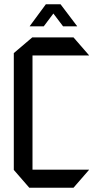

<svg xmlns="http://www.w3.org/2000/svg" viewBox="-20 -884 449 904"><path d="M118 0 45 -84V-85H399V-84L326 0ZM45 -85V-634L132 -708H133V-85ZM133 -623V-708H326L399 -624V-623ZM277 -760 205 -855 265 -864 343 -761V-760ZM120 -760V-761L196 -864H264L186 -760Z"/></svg>

Font: Foldit
Style: Regular
Weight: 400
Version: Version 1.003